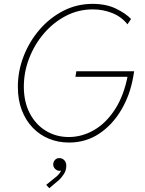

<svg xmlns="http://www.w3.org/2000/svg" viewBox="-20 -748 769 1018"><path d="M345.7 7.8Q289.1 7.8 240 -12.2Q190.9 -32.2 153.8 -70.6Q116.7 -108.9 95.7 -163.6Q74.7 -218.3 74.7 -287.6Q74.7 -371.1 105.2 -449.7Q135.7 -528.3 189.9 -591.1Q244.1 -653.8 315.9 -690.7Q387.7 -727.5 470.7 -727.5Q543 -727.5 595 -702.1Q647 -676.8 674.8 -647.5L655.8 -619.1Q624.5 -658.7 575.9 -678.5Q527.3 -698.2 472.2 -698.2Q395.5 -698.2 329.1 -663.6Q262.7 -628.9 212.6 -570.3Q162.6 -511.7 134.5 -438.7Q106.4 -365.7 106.4 -289.1Q106.4 -207.5 137.9 -147.2Q169.4 -86.9 223.6 -54.2Q277.8 -21.5 344.7 -21.5Q414.6 -21.5 478.5 -58.3Q542.5 -95.2 590.1 -168.7Q637.7 -242.2 658.2 -351.6L669.9 -340.8H379.9L384.8 -370.1H691.4L686.5 -341.8Q669.9 -244.6 623 -165.3Q576.2 -85.9 505.6 -39.1Q435.1 7.8 345.7 7.8ZM241.2 250 225.1 231.9 273.9 192.4Q285.6 183.1 292.7 174.6Q299.8 166 303.2 157.5Q306.6 148.9 306.6 139.6H318.8Q314 148.9 308.8 153.3Q303.7 157.7 294.9 157.7Q283.2 157.7 272.7 147.9Q262.2 138.2 262.2 123.5Q262.2 111.3 270.8 100.8Q279.3 90.3 294.9 90.3Q309.6 90.3 320.6 101.1Q331.5 111.8 331.5 131.8Q331.5 155.8 317.6 176.5Q303.7 197.3 291 208Z"/></svg>

Font: Reddit Sans ExtraLight
Style: Italic
Weight: 250
Italic angle: -11.25°
Designer: Stephen Hutchings
Version: Version 1.013